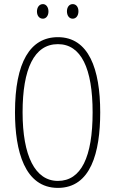

<svg xmlns="http://www.w3.org/2000/svg" viewBox="-20 -905 561 935"><path d="M160 -849C160 -829 171 -814 189 -814C204 -814 216 -828 216 -849C216 -871 204 -885 189 -885C171 -885 160 -869 160 -849ZM306 -850C306 -829 317 -814 334 -814C350 -814 362 -828 362 -850C362 -872 350 -885 334 -885C317 -885 306 -870 306 -850ZM468 -358C468 -569 412 -724 262 -724C127 -724 53 -602 53 -358C53 -170 100 10 262 10C422 10 468 -162 468 -358ZM90 -358C90 -569 146 -690 262 -690C375 -690 431 -572 431 -358C431 -140 375 -24 262 -24C151 -24 90 -146 90 -358Z"/></svg>

Font: Noto Sans Bengali ExtraCondensed ExtraLight
Style: Regular
Weight: 200
Width: 2
Designer: Joana Ranito - Universal Thirst; Jelle Bosma - Monotype Design Team
Foundry: Universal Thirst ehf.
Version: Version 3.000